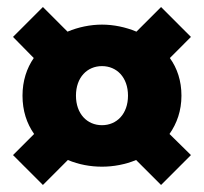

<svg xmlns="http://www.w3.org/2000/svg" viewBox="-20 -602 580 546"><path d="M102 -76 173 -147C204 -134 237 -128 270 -128C302 -128 336 -134 367 -147L438 -76L523 -161L462 -221C483 -251 496 -287 496 -330C496 -372 484 -408 463 -437L523 -497L438 -582L368 -512C337 -525 303 -532 270 -532C237 -532 203 -525 172 -512L102 -582L17 -497L76 -437C56 -408 44 -372 44 -330C44 -287 56 -251 77 -221L17 -161ZM270 -246C228 -246 196 -278 196 -330C196 -382 228 -414 270 -414C312 -414 344 -382 344 -330C344 -278 312 -246 270 -246Z"/></svg>

Font: Source Sans Pro Black
Style: Regular
Weight: 900
Designer: Paul D. Hunt
Foundry: Adobe Systems Incorporated
Version: Version 3.006;hotconv 1.0.111;makeotfexe 2.5.65597